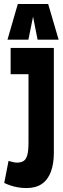

<svg xmlns="http://www.w3.org/2000/svg" viewBox="-20 -943 318 973"><path d="M1.5 -15.9 23.3 -127.7Q30.9 -125.7 38.2 -123.5Q45.5 -121.3 53 -120.1Q60.4 -118.9 66 -118.9Q86.6 -118.9 99.3 -127Q112 -135.1 118.2 -156.8Q124.4 -178.5 124.4 -219.1V-566.9H33.9V-700H252.9V-168.9Q252.9 -112.4 237.7 -72.1Q222.5 -31.8 192 -10.9Q161.4 10 114.3 10Q90.5 10 70.3 6.3Q50.1 2.7 32.9 -3.2Q15.7 -9 1.5 -15.9ZM17.9 -742 70.3 -922.8H224.1L277.1 -742H170.5L147.5 -858.4L123.9 -742Z"/></svg>

Font: Georama ExtraCondensed Thin
Style: Regular
Weight: 100
Width: 2
Designer: Jean-Baptiste Levee
Foundry: Production Type
Version: Version 1.001